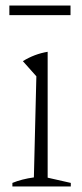

<svg xmlns="http://www.w3.org/2000/svg" viewBox="-20 -677 296 697"><path d="M25 0V-13Q42 -20 61.5 -25Q81 -30 103 -33L112 -400L63 -455Q105 -481 153 -489V-32L237 -13V0ZM14 -622V-657H236V-622Z"/></svg>

Font: Piazzolla ExtraLight
Style: Regular
Weight: 200
Designer: Juan Pablo del Peral
Foundry: Huerta Tipografica
Version: Version 1.330